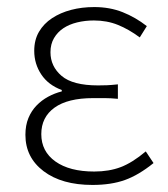

<svg xmlns="http://www.w3.org/2000/svg" viewBox="-20 -512 475 544"><path d="M242 12Q155 12 103.5 -27Q52 -66 52 -130Q52 -157 60.5 -177.5Q69 -198 83.5 -213Q98 -228 116.5 -238Q135 -248 155 -253V-257Q117 -271 97 -301Q77 -331 77 -368Q77 -399 90.5 -422Q104 -445 127.5 -460.5Q151 -476 181.5 -484Q212 -492 247 -492Q291 -492 327.5 -477.5Q364 -463 396 -438L376 -406Q345 -429 314 -441.5Q283 -454 246 -454Q221 -454 198.5 -448.5Q176 -443 159.5 -432Q143 -421 133 -404Q123 -387 123 -364Q123 -324 154.5 -297Q186 -270 258 -270Q272 -270 283.5 -270.5Q295 -271 314 -273V-232Q293 -234 277 -234Q261 -234 244 -234Q172 -234 134.5 -207Q97 -180 97 -132Q97 -83 137 -54.5Q177 -26 247 -26Q289 -26 322 -38.5Q355 -51 393 -83L415 -50Q373 -16 334 -2Q295 12 242 12Z"/></svg>

Font: Giro Light
Style: Regular
Weight: 300
Designer: Paul D. Hunt
Foundry: Adobe Systems Incorporated
Version: Version 1.000;PS 1.0;hotconv 1.0.88;makeotf.lib2.5.647800